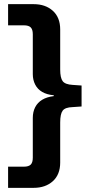

<svg xmlns="http://www.w3.org/2000/svg" viewBox="-20 -725 453 925"><path d="M19 180V78H95Q118 78 128 68Q138 58 138 35V-157Q138 -186 149.5 -208.5Q161 -231 183.5 -244.5Q206 -258 239 -262V-266Q206 -269 183.5 -282Q161 -295 149.5 -317.5Q138 -340 138 -368V-560Q138 -583 128 -593Q118 -603 95 -603H19V-705H142Q199 -705 234.5 -673Q270 -641 270 -583V-390Q270 -350 282 -334Q294 -318 330 -316L373 -313V-212L330 -209Q294 -208 282 -192Q270 -176 270 -135V58Q270 116 234.5 148Q199 180 142 180Z"/></svg>

Font: Nunito Sans 7pt
Style: Bold
Weight: 700
Designer: Vernon Adams
Foundry: Vernon Adams
Version: Version 3.101;gftools[0.9.27]